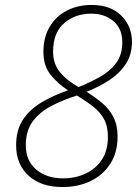

<svg xmlns="http://www.w3.org/2000/svg" viewBox="-20 -744 563 774"><path d="M232 10Q145 10 95 -36Q45 -82 45 -158Q45 -220 72.5 -261.5Q100 -303 147 -331Q194 -359 254 -380Q214 -406 184.5 -442Q155 -478 155 -535Q155 -594 180.5 -636.5Q206 -679 250 -701.5Q294 -724 349 -724Q426 -724 469 -681Q512 -638 512 -576Q512 -524 487.5 -486.5Q463 -449 421.5 -421.5Q380 -394 329 -374Q364 -352 392 -328.5Q420 -305 437 -272.5Q454 -240 454 -193Q454 -130 425 -84.5Q396 -39 346 -14.5Q296 10 232 10ZM297 -393Q344 -412 384.5 -435Q425 -458 449 -491Q473 -524 473 -574Q473 -628 437.5 -658.5Q402 -689 348 -689Q283 -689 238.5 -650.5Q194 -612 194 -536Q194 -486 222 -452.5Q250 -419 297 -393ZM234 -25Q284 -25 325.5 -44.5Q367 -64 391 -101Q415 -138 415 -192Q415 -235 399.5 -263.5Q384 -292 356 -314Q328 -336 290 -359Q236 -342 189 -318Q142 -294 113 -256Q84 -218 84 -159Q84 -96 126 -60.5Q168 -25 234 -25Z"/></svg>

Font: Noto Sans Disp ExtLt
Style: Italic
Weight: 200
Italic angle: -12°
Designer: Monotype Design Team
Foundry: Monotype Imaging Inc.
Version: Version 2.000;GOOG;noto-source:20170915:90ef993387c0